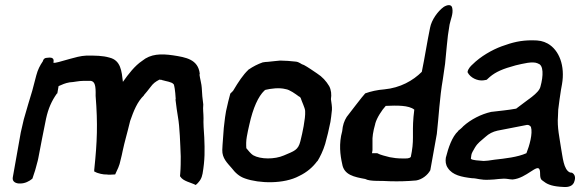

<svg xmlns="http://www.w3.org/2000/svg" viewBox="-20 -728 2337 767"><path d="M31 -19C28 -2 44 6 61 5C80 5 97 -4 109 -14L110 -16C113 -27 120 -44 123 -57C124 -63 131 -84 133 -96C147 -167 148 -177 164 -254C173 -295 186 -324 207 -354L209 -355L214 -384C228 -390 240 -396 258 -399C277 -400 294 -405 314 -405H343C359 -402 363 -386 362 -346V-345C371 -232 368 -161 357 -55C356 -49 356 -46 357 -42H359C370 -35 395 -30 406 -31C415 -29 428 -31 436 -31H440C449 -51 457 -64 462 -90C465 -103 468 -113 470 -125C479 -167 485 -183 500 -245C514 -285 528 -321 555 -347V-348C563 -358 571 -366 581 -380C592 -395 600 -401 617 -410C618 -410 621 -409 624 -409H627V-408H628C644 -403 666 -401 673 -392H674V-391C676 -388 680 -368 682 -332L681 -331C684 -303 688 -279 691 -260C698 -221 700 -153 702 -103C702 -83 702 -59 700 -35L699 -24L700 -23C711 -4 743 1 762 11C773 2 785 -12 788 -30L789 -33C799 -91 798 -128 796 -179C794 -204 792 -240 793 -255V-256C793 -276 790 -290 792 -310V-311C789 -330 787 -355 786 -377C786 -388 778 -419 777 -429L778 -434C771 -491 723 -499 671 -507C623 -514 582 -513 548 -485C518 -465 493 -432 471 -401C466 -443 463 -487 417 -498C390 -506 360 -506 326 -506C301 -505 279 -498 260 -493C222 -483 199 -474 193 -478L194 -482C196 -495 187 -498 178 -498C175 -498 171 -497 167 -497C160 -497 153 -493 151 -483C140 -467 131 -450 125 -427L109 -366L93 -313C87 -292 81 -272 75 -251L63 -199Z M883 -284C880 -268 878 -252 876 -234L874 -217L869 -149C869 -142 868 -137 868 -129C867 -96 888 -77 906 -56C919 -39 935 -23 959 -15C1015 5 1114 8 1175 -25C1207 -40 1231 -62 1247 -84H1248C1258 -100 1271 -126 1279 -153C1287 -181 1294 -211 1300 -241C1302 -253 1304 -269 1306 -289C1307 -301 1304 -317 1302 -332C1305 -350 1303 -369 1295 -384C1283 -404 1268 -421 1246 -435C1234 -443 1210 -460 1193 -469H1192C1183 -471 1176 -481 1160 -482C1142 -484 1119 -486 1100 -486H1099C1082 -484 1074 -484 1050 -481C1044 -481 1036 -480 1031 -479H1030C1010 -472 992 -463 973 -450H972V-449C951 -429 933 -402 911 -365L901 -355L900 -354C895 -336 889 -312 883 -284ZM966 -182C969 -198 972 -214 976 -230C991 -298 1012 -343 1036 -366C1037 -367 1039 -368 1040 -369C1061 -374 1095 -379 1121 -372C1137 -370 1160 -353 1175 -342H1176C1179 -340 1179 -339 1181 -337C1186 -321 1198 -298 1199 -285C1200 -268 1197 -247 1193 -224C1189 -203 1185 -183 1180 -164C1171 -128 1156 -125 1114 -107C1077 -91 1021 -91 991 -108C983 -113 971 -127 964 -136C963 -150 963 -166 966 -182Z M1347 -204C1333 -154 1339 -108 1347 -73C1354 -29 1395 -21 1439 -13C1459 -2 1504 -7 1538 -4C1573 -3 1607 -4 1641 -7H1642C1666 -11 1688 -28 1699 -48L1725 -193C1733 -264 1736 -336 1749 -411L1758 -473L1765 -546C1767 -572 1771 -601 1776 -630C1780 -650 1791 -673 1787 -694C1785 -713 1766 -709 1752 -700C1729 -683 1704 -649 1698 -617C1686 -559 1677 -499 1665 -441C1630 -406 1579 -377 1515 -371C1488 -369 1461 -363 1439 -355C1432 -349 1366 -262 1365 -261C1355 -245 1349 -228 1347 -204ZM1479 -233V-234C1485 -257 1506 -289 1521 -305C1565 -307 1613 -308 1635 -290C1624 -206 1635 -181 1625 -122L1621 -101C1614 -94 1605 -95 1587 -95C1568 -95 1552 -97 1537 -100C1522 -104 1499 -109 1487 -116H1466C1467 -119 1467 -124 1468 -128V-162C1467 -179 1470 -202 1479 -233Z M1761 -98C1759 -84 1760 -70 1769 -57C1788 -28 1824 -21 1866 -16H1867C1886 -16 1899 -8 1935 -10C1959 -10 1987 -17 2009 -13C2016 -12 2022 -11 2028 -11C2084 -16 2128 -77 2136 -49C2140 -37 2133 -14 2148 -6C2164 7 2181 15 2217 18C2220 18 2227 19 2233 19C2250 20 2270 16 2275 -5C2280 -20 2276 -32 2265 -38L2257 -39C2231 -50 2228 -101 2221 -138C2216 -174 2205 -220 2209 -264L2210 -290C2212 -311 2218 -348 2221 -369L2225 -391C2238 -465 2214 -528 2168 -554C2149 -564 2135 -567 2106 -567C2060 -567 2028 -559 1984 -543C1946 -529 1900 -503 1867 -470C1861 -465 1850 -453 1848 -442V-440V-439C1859 -417 1888 -404 1911 -407L1923 -409L1925 -410C1930 -414 1933 -418 1937 -421C1961 -441 1988 -453 2040 -467C2071 -474 2107 -484 2128 -475L2129 -474C2152 -469 2151 -425 2139 -382C2133 -355 2086 -329 2042 -294C2009 -288 1975 -285 1942 -281C1902 -272 1861 -251 1831 -224C1824 -216 1817 -211 1810 -205V-204C1786 -182 1771 -138 1761 -98ZM1861 -94 1863 -109C1864 -116 1870 -126 1877 -138C1889 -158 1900 -164 1919 -181C1933 -194 1949 -202 1967 -206C2007 -214 2048 -222 2085 -229C2090 -230 2097 -227 2101 -221C2109 -195 2095 -146 2083 -116C2047 -100 1999 -95 1955 -90C1936 -87 1922 -85 1912 -85C1894 -87 1866 -87 1861 -94Z"/></svg>

Font: Vapor
Style: SbdObl
Weight: 600
Foundry: Cannot Into Space Fonts
Version: Version 0.179